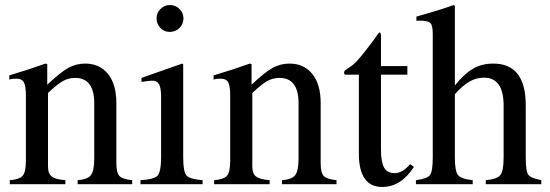

<svg xmlns="http://www.w3.org/2000/svg" viewBox="-20 -733 2188 764"><path d="M17 -416V-433Q94 -456 161 -480L168 -478V-396Q221 -446 252 -463Q283 -480 319 -480Q376 -480 409.5 -439Q443 -398 443 -323V-84Q443 -46 455 -33Q467 -20 506 -16V0H289V-16Q329 -19 342 -36.5Q355 -54 355 -103V-322Q355 -423 279 -423Q253 -423 230.5 -410.5Q208 -398 171 -363V-70Q171 -42 186 -30.5Q201 -19 240 -16V0H19V-16Q58 -19 70.5 -34Q83 -49 83 -94V-353Q83 -391 75 -405.5Q67 -420 45 -420Q25 -420 17 -416Z M586 -412Q574 -412 543 -407V-423L705 -480L709 -477V-106Q709 -50 722 -35Q735 -20 786 -16V0H539V-16Q593 -19 607 -34.5Q621 -50 621 -106V-349Q621 -383 613 -397.5Q605 -412 586 -412ZM655 -713Q678 -713 694 -697.5Q710 -682 710 -660Q710 -637 694 -621.5Q678 -606 655 -606Q633 -606 618 -622Q603 -638 603 -660Q603 -682 619 -697.5Q635 -713 655 -713Z M830 -416V-433Q907 -456 974 -480L981 -478V-396Q1034 -446 1065 -463Q1096 -480 1132 -480Q1189 -480 1222.5 -439Q1256 -398 1256 -323V-84Q1256 -46 1268 -33Q1280 -20 1319 -16V0H1102V-16Q1142 -19 1155 -36.5Q1168 -54 1168 -103V-322Q1168 -423 1092 -423Q1066 -423 1043.5 -410.5Q1021 -398 984 -363V-70Q984 -42 999 -30.5Q1014 -19 1053 -16V0H832V-16Q871 -19 883.5 -34Q896 -49 896 -94V-353Q896 -391 888 -405.5Q880 -420 858 -420Q838 -420 830 -416Z M1601 -470V-436H1496V-138Q1496 -88 1508.5 -66Q1521 -44 1550 -44Q1582 -44 1612 -80L1627 -69Q1576 11 1501 11Q1408 11 1408 -122V-436H1353Q1349 -439 1349 -443Q1349 -449 1352 -452Q1355 -455 1364 -460.5Q1373 -466 1385.5 -476Q1398 -486 1419.5 -512.5Q1441 -539 1468 -575Q1484 -599 1489 -604Q1496 -604 1496 -591V-470Z M1790 -358V-106Q1790 -52 1802.5 -36.5Q1815 -21 1861 -16V0H1635V-16Q1680 -22 1691 -36.5Q1702 -51 1702 -106V-598Q1702 -632 1692.5 -641.5Q1683 -651 1649 -651Q1641 -651 1637 -650V-667L1665 -675Q1736 -695 1785 -713L1790 -709V-393Q1827 -439 1862 -459.5Q1897 -480 1943 -480Q2072 -480 2072 -314V-106Q2072 -52 2082 -38Q2092 -24 2134 -16V0H1913V-16Q1958 -20 1971 -36.5Q1984 -53 1984 -106V-313Q1984 -424 1906 -424Q1876 -424 1849 -409Q1822 -394 1790 -358Z"/></svg>

Font: MM Ethnic
Style: Regular
Weight: 400
Designer: Khon Soe Zaw Thu
Version: Version 1.00 July 18, 2016, initial release